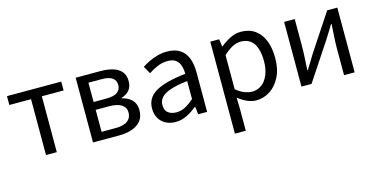

<svg xmlns="http://www.w3.org/2000/svg" viewBox="-77 -943 3049 1557"><g transform="rotate(-15 1447.5 -164.0)"><path d="M211.5 0V-469H29.4V-543.4H484.9V-469H302.2V0Z M606.1 0V-543.4H814.1Q873.9 -543.4 919.1 -529.4Q964.2 -515.4 989.3 -485.3Q1014.4 -455.3 1014.4 -405.2Q1014.4 -360.4 990.3 -331Q966.2 -301.6 923.9 -289.4V-285Q955 -278.2 980.6 -262.7Q1006.2 -247.1 1021.9 -220.9Q1037.6 -194.7 1037.6 -155.5Q1037.6 -101.3 1010.1 -67.2Q982.6 -33 934.7 -16.5Q886.8 0 823.7 0ZM695.6 -315.5H799Q866.9 -315.5 895.9 -337.5Q924.9 -359.5 924.9 -396.6Q924.9 -435.6 896.8 -456.6Q868.8 -477.6 805.1 -477.6H695.6ZM695.6 -65.2H813.4Q881.3 -65.2 914.4 -90.4Q947.6 -115.6 947.6 -160.8Q947.6 -202 912.4 -225.9Q877.2 -249.7 807.6 -249.7H695.6Z M1298.2 13.4Q1252.9 13.4 1217.1 -4.9Q1181.2 -23.2 1160.4 -57.9Q1139.6 -92.5 1139.6 -141.3Q1139.6 -230.1 1219.5 -277.5Q1299.3 -325 1472.7 -344.2Q1473.1 -379.4 1463.8 -410.5Q1454.5 -441.7 1430.2 -461.5Q1405.9 -481.3 1361 -481.3Q1313.6 -481.3 1272.1 -462.8Q1230.7 -444.3 1198 -422.7L1162.9 -486Q1188 -502.3 1220.8 -518.5Q1253.6 -534.7 1292.9 -545.7Q1332.1 -556.8 1375.5 -556.8Q1442.2 -556.8 1483.8 -529.1Q1525.3 -501.4 1544.7 -451.5Q1564.1 -401.6 1564.1 -334V0H1489.2L1481.5 -64.9H1477.7Q1439.6 -32.7 1394.3 -9.7Q1348.9 13.4 1298.2 13.4ZM1323.8 -60.6Q1363 -60.6 1398.3 -79Q1433.5 -97.4 1472.7 -132.4V-283.2Q1381.7 -273.1 1327.8 -254.3Q1274 -235.5 1251 -209.1Q1228.1 -182.6 1228.1 -147.4Q1228.1 -100.4 1255.9 -80.5Q1283.6 -60.6 1323.8 -60.6Z M1736.1 229V-543.4H1811L1819.7 -480.5H1822.1Q1859.2 -511.1 1903.5 -533.9Q1947.9 -556.8 1994.9 -556.8Q2065.4 -556.8 2113.5 -522.3Q2161.7 -487.8 2186.3 -426.1Q2210.8 -364.3 2210.8 -280Q2210.8 -187.5 2177.5 -121.5Q2144.3 -55.6 2090.7 -21.1Q2037.1 13.4 1974.9 13.4Q1938.3 13.4 1900.2 -3.3Q1862.1 -20 1825.2 -49.9L1827.5 45.2V229ZM1960.3 -63.7Q2005 -63.7 2040.3 -89.4Q2075.6 -115.2 2095.9 -163.6Q2116.3 -212 2116.3 -278.8Q2116.3 -339.2 2101.7 -384.5Q2087.1 -429.8 2055.8 -454.9Q2024.5 -480.1 1972.4 -480.1Q1938.3 -480.1 1902.6 -461.3Q1867 -442.4 1827.5 -405.9V-119.9Q1864.4 -88.7 1899 -76.2Q1933.6 -63.7 1960.3 -63.7Z M2356.1 0V-543.4H2445.2V-316.1Q2445.2 -273.5 2442.3 -220.9Q2439.4 -168.3 2436.3 -115.7H2440.5Q2456.3 -141.1 2476.8 -174.2Q2497.4 -207.3 2512.2 -232.3L2717.7 -543.4H2802.8V0H2713.8V-226.7Q2713.8 -269.9 2717.2 -322.5Q2720.5 -375.1 2723.7 -427.7H2719.1Q2703.9 -402.7 2683.2 -369.2Q2662.6 -335.7 2646.8 -311.1L2440.9 0Z"/></g></svg>

Font: Noto Sans SC Thin
Style: Regular
Weight: 100
Designer: Ryoko NISHIZUKA 西塚涼子 (kana, bopomofo & ideographs); Paul D. Hunt (Latin, Greek & Cyrillic); Sandoll Communications 산돌커뮤니
Foundry: Adobe
Version: Version 2.004-H2;hotconv 1.0.118;makeotfexe 2.5.65603